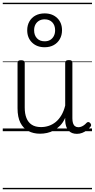

<svg xmlns="http://www.w3.org/2000/svg" viewBox="-20 -950 686 1390"><path d="M270 18Q222 18 185 -1.5Q148 -21 127.5 -61.5Q107 -102 107 -166V-496Q107 -505 113 -509.5Q119 -514 132 -514Q146 -514 152.5 -509.5Q159 -505 159 -496V-171Q159 -127 171.5 -95.5Q184 -64 210 -47Q236 -30 277 -30Q306 -30 333 -39Q360 -48 383 -66.5Q406 -85 424 -115Q442 -145 452 -186V-496Q452 -506 458.5 -510.5Q465 -515 479 -515Q492 -515 498 -510.5Q504 -506 504 -496V-93Q504 -73 508.5 -58.5Q513 -44 523 -36.5Q533 -29 547 -29Q557 -29 567 -32.5Q577 -36 587 -43Q597 -50 607 -61Q613 -67 620 -66.5Q627 -66 633 -59Q638 -54 639.5 -47Q641 -40 636 -34Q625 -19 609 -7Q593 5 575 12Q557 19 537 19Q517 19 502 13Q487 7 476 -5Q465 -17 459 -35Q453 -53 452 -76V-97Q437 -63 415.5 -41Q394 -19 370 -6Q346 7 320.5 12.5Q295 18 270 18ZM303 -608Q247 -608 212 -642Q177 -676 177 -731Q177 -767 193 -795Q209 -823 237.5 -838Q266 -853 303 -853Q359 -853 394 -819.5Q429 -786 429 -731Q429 -695 413 -667Q397 -639 369 -623.5Q341 -608 303 -608ZM303 -651Q327 -651 343.5 -661Q360 -671 369.5 -689Q379 -707 379 -731Q379 -767 358.5 -788.5Q338 -810 303 -810Q280 -810 263 -800Q246 -790 236.5 -772.5Q227 -755 227 -731Q227 -695 247.5 -673Q268 -651 303 -651ZM0 410H646V420H0ZM0 -20H646V0H0ZM0 -505H646V-500H0ZM0 -930H646V-920H0Z"/></svg>

Font: Playwrite DE Grund Guides
Style: Regular
Weight: 400
Designer: Veronika Burian, José Scaglione
Foundry: TypeTogether
Version: Version 1.003